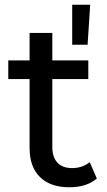

<svg xmlns="http://www.w3.org/2000/svg" viewBox="-20 -785 454 811"><path d="M285 -765H361L350 -596H285ZM359 -100 389 -31Q346 6 273 6Q193 6 149 -37Q105 -80 105 -160V-451H15V-530H105V-646H201V-530H353V-451H201V-164Q201 -121 222.5 -98Q244 -75 284 -75Q328 -75 359 -100Z"/></svg>

Font: false
Style: Regular
Weight: 500
Designer: Julieta Ulanovsky
Foundry: Julieta Ulanovsky
Version: Version 7.222;hotconv 1.0.109;makeotfexe 2.5.65596